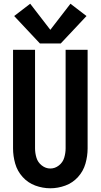

<svg xmlns="http://www.w3.org/2000/svg" viewBox="-20 -1002 540 1030"><path d="M194 -769 56 -916 142 -982 250 -842 358 -982 444 -916 306 -769ZM250 8Q209 8 169.5 -6.5Q130 -21 101.5 -52.5Q73 -84 61.5 -124.5Q50 -165 50 -206V-735H168V-206Q168 -181 175.5 -156Q183 -131 204 -114.5Q225 -98 250 -98Q275 -98 296 -114.5Q317 -131 324.5 -156Q332 -181 332 -206V-735H450V-206Q450 -165 438.5 -124.5Q427 -84 398.5 -52.5Q370 -21 330.5 -6.5Q291 8 250 8Z"/></svg>

Font: Iosevka SS01
Style: Bold
Weight: 700
Monospace: yes
Designer: Belleve Invis
Foundry: Belleve Invis
Version: 2.3.3; ttfautohint (v1.8.3)